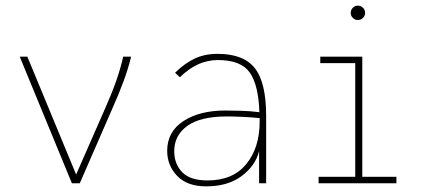

<svg xmlns="http://www.w3.org/2000/svg" viewBox="-20 -650 1540 681"><path d="M235 0 50 -449H77L250 -31L354 -268Q378 -322 393 -365.5Q408 -409 417 -449H445Q435 -407 418 -361Q401 -315 375 -257L263 0Z M711 11Q644 11 608.5 -26Q573 -63 573 -115Q573 -183 630.5 -220.5Q688 -258 779 -258Q802 -258 836 -257Q870 -256 900 -252Q897 -348 866 -392.5Q835 -437 753 -437Q717 -437 684 -422.5Q651 -408 618 -376L601 -392Q633 -424 669 -441.5Q705 -459 752 -459Q844 -459 884 -408Q924 -357 924 -239V0H899V-114Q886 -62 837 -25.5Q788 11 711 11ZM598 -114Q598 -68 626.5 -39Q655 -10 716 -10Q806 -10 853.5 -68Q901 -126 901 -219Q901 -225 901 -231Q874 -234 840.5 -235.5Q807 -237 785 -237Q691 -237 644.5 -203.5Q598 -170 598 -114Z M1110 0V-23H1240V-426H1116V-449H1265V-23H1386V0ZM1249 -579Q1239 -579 1231.5 -586.5Q1224 -594 1224 -604Q1224 -615 1231.5 -622.5Q1239 -630 1249 -630Q1260 -630 1267.5 -622.5Q1275 -615 1275 -604Q1275 -594 1267.5 -586.5Q1260 -579 1249 -579Z"/></svg>

Font: Inconsolata ExtraLight
Style: Regular
Weight: 200
Monospace: yes
Designer: Raph Levien, Cyreal, Brenton Simpson
Foundry: Raph Levien, Cyreal, Google
Version: Version 3.001; ttfautohint (v1.8.2.53-6de2)